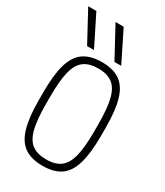

<svg xmlns="http://www.w3.org/2000/svg" viewBox="-243 -1097 1036 1204"><g transform="rotate(30 275.0 -495.0)"><path d="M143 -780 24 -1000H83L193 -780ZM341 -780 222 -1000H281L390 -780ZM275 10Q194 10 144.5 -24Q95 -58 72.5 -134Q50 -210 50 -335V-395Q50 -521 72.5 -596.5Q95 -672 144.5 -706Q194 -740 275 -740Q357 -740 406 -706Q455 -672 477.5 -596.5Q500 -521 500 -395V-335Q500 -210 477.5 -134Q455 -58 406 -24Q357 10 275 10ZM275 -36Q340 -36 378 -64.5Q416 -93 432.5 -158.5Q449 -224 449 -337V-393Q449 -506 432.5 -571.5Q416 -637 378 -665.5Q340 -694 275 -694Q210 -694 172 -665.5Q134 -637 117.5 -571.5Q101 -506 101 -393V-337Q101 -224 117.5 -158.5Q134 -93 172 -64.5Q210 -36 275 -36Z"/></g></svg>

Font: M PLUS Code Latin SemiExpanded Light
Style: Regular
Weight: 300
Width: 6
Designer: Coji Morishita
Foundry: UNDERFOREST DESIGN
Version: Version 1.002; ttfautohint (v1.8.3)